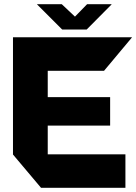

<svg xmlns="http://www.w3.org/2000/svg" viewBox="-20 -897 650 917"><path d="M176 0 42 -159V-160H579V0ZM42 -160V-719H208V-160ZM208 -297V-433H506V-297ZM208 -559V-719H610V-718L477 -559ZM277 -756 157 -876V-877H275L381 -777ZM278 -756 396 -877H513V-876L394 -756Z"/></svg>

Font: Foldit
Style: Bold
Weight: 700
Version: Version 1.003